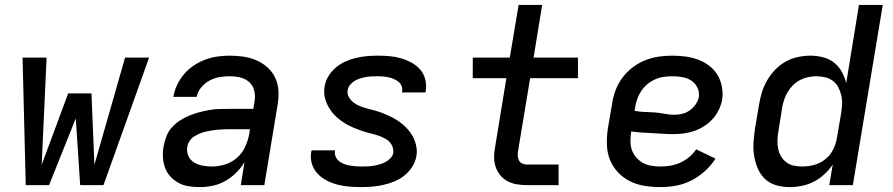

<svg xmlns="http://www.w3.org/2000/svg" viewBox="-20 -755 3640 783"><path d="M85 0 72 -520H170L150 -83L258 -374H353L365 -83L490 -520H588L402 0H307L289 -272L180 0Z M795 8Q795 8 795 8Q795 8 795 8H794Q772 8 749.5 4.5Q727 1 708.5 -9Q690 -19 675.5 -34.5Q661 -50 653.5 -70Q646 -90 644.5 -112.5Q643 -135 647 -158Q651 -178 658.5 -198.5Q666 -219 681 -235.5Q696 -252 714.5 -264Q733 -276 753 -284Q773 -292 793.5 -297.5Q814 -303 834.5 -306.5Q855 -310 875.5 -310.5Q896 -311 917 -311H1013L1018 -341Q1022 -363 1017 -384.5Q1012 -406 996.5 -420Q981 -434 960 -439Q939 -444 916 -444Q896 -444 875 -440.5Q854 -437 834.5 -426.5Q815 -416 800.5 -398.5Q786 -381 782 -360H687Q691 -385 702.5 -409Q714 -433 731 -453Q748 -473 770.5 -488Q793 -503 817.5 -512Q842 -521 867 -524.5Q892 -528 916 -528Q945 -528 973 -524Q1001 -520 1026 -509Q1051 -498 1071 -480Q1091 -462 1102.5 -437.5Q1114 -413 1115.5 -384.5Q1117 -356 1112 -327L1058 0H962L977 -94Q963 -70 942.5 -50Q922 -30 898 -16.5Q874 -3 847.5 2.5Q821 8 795 8ZM845 -76Q871 -76 898.5 -84.5Q926 -93 947.5 -112.5Q969 -132 980.5 -158Q992 -184 997 -211L999 -228H917Q905 -228 892.5 -227.5Q880 -227 868 -226Q856 -225 843.5 -223Q831 -221 818.5 -218Q806 -215 794 -210Q782 -205 771 -198Q760 -191 753 -180Q746 -169 744 -157Q740 -137 748 -119.5Q756 -102 771.5 -92.5Q787 -83 806 -79.5Q825 -76 845 -76Z M1454 8Q1429 8 1404.5 6Q1380 4 1356.5 -2Q1333 -8 1312 -19Q1291 -30 1275 -47Q1259 -64 1252 -87Q1245 -110 1249 -135Q1250 -137 1250 -138.5Q1250 -140 1251 -142H1346Q1346 -141 1346 -140.5Q1346 -140 1346 -139Q1344 -127 1349 -116Q1354 -105 1362.5 -98Q1371 -91 1382.5 -86.5Q1394 -82 1405.5 -80Q1417 -78 1429.5 -77Q1442 -76 1454 -76Q1466 -76 1478.5 -76.5Q1491 -77 1503 -79Q1515 -81 1527.5 -84.5Q1540 -88 1551.5 -94Q1563 -100 1572.5 -110Q1582 -120 1584 -132Q1585 -144 1581.5 -154.5Q1578 -165 1571 -173.5Q1564 -182 1554.5 -187.5Q1545 -193 1534.5 -197.5Q1524 -202 1513.5 -205Q1503 -208 1492 -211H1491Q1467 -217 1443.5 -225.5Q1420 -234 1398.5 -245.5Q1377 -257 1358.5 -272.5Q1340 -288 1326.5 -308Q1313 -328 1306 -352.5Q1299 -377 1304 -403Q1307 -424 1319.5 -444.5Q1332 -465 1350 -480Q1368 -495 1389.5 -504.5Q1411 -514 1432.5 -519Q1454 -524 1476 -526Q1498 -528 1520 -528Q1544 -528 1568 -526Q1592 -524 1614.5 -517.5Q1637 -511 1657.5 -500Q1678 -489 1693 -472Q1708 -455 1714 -432Q1720 -409 1716 -385Q1716 -383 1715.5 -381.5Q1715 -380 1715 -378H1619Q1619 -379 1619.5 -379.5Q1620 -380 1620 -381Q1622 -393 1618 -403.5Q1614 -414 1605.5 -421Q1597 -428 1587 -432.5Q1577 -437 1566 -439.5Q1555 -442 1543 -443Q1531 -444 1520 -444Q1508 -444 1496.5 -443.5Q1485 -443 1473 -441Q1461 -439 1449.5 -435.5Q1438 -432 1427.5 -426Q1417 -420 1408.5 -410Q1400 -400 1398 -388Q1395 -372 1403 -358.5Q1411 -345 1423 -336Q1435 -327 1449.5 -321.5Q1464 -316 1479 -312Q1494 -308 1509 -304Q1524 -300 1538.5 -294.5Q1553 -289 1567 -282.5Q1581 -276 1594 -268Q1607 -260 1618.5 -251Q1630 -242 1640 -231Q1650 -220 1658.5 -207Q1667 -194 1672 -179.5Q1677 -165 1679 -149.5Q1681 -134 1678 -118Q1674 -95 1661 -74.5Q1648 -54 1629 -39Q1610 -24 1588 -15Q1566 -6 1543.5 -1Q1521 4 1498.5 6Q1476 8 1454 8Z M2128 0Q2107 0 2087 -3.5Q2067 -7 2050 -16Q2033 -25 2020.5 -40Q2008 -55 2001.5 -74Q1995 -93 1995 -113.5Q1995 -134 1999 -155L2045 -436H1908V-520H2059L2095 -735H2191L2156 -520H2337V-436H2142L2093 -141Q2091 -131 2091.5 -120.5Q2092 -110 2096 -101.5Q2100 -93 2109 -88.5Q2118 -84 2128 -84H2258V0Z M2674 8Q2641 8 2609 3Q2577 -2 2549 -16Q2521 -30 2500 -52.5Q2479 -75 2467.5 -103.5Q2456 -132 2455 -165Q2454 -198 2459 -231L2476 -331Q2480 -359 2490 -386Q2500 -413 2517.5 -437Q2535 -461 2559 -479.5Q2583 -498 2610.5 -509Q2638 -520 2666 -524Q2694 -528 2721 -528Q2749 -528 2775.5 -524.5Q2802 -521 2826.5 -512Q2851 -503 2871.5 -487.5Q2892 -472 2905.5 -450Q2919 -428 2924 -401.5Q2929 -375 2925 -348Q2921 -327 2911 -306.5Q2901 -286 2886 -269.5Q2871 -253 2851.5 -240.5Q2832 -228 2811.5 -221Q2791 -214 2769.5 -211Q2748 -208 2727 -208Q2705 -208 2683.5 -209.5Q2662 -211 2640.5 -212Q2619 -213 2597 -214.5Q2575 -216 2554 -219V-217Q2551 -198 2551 -179Q2551 -160 2557 -143Q2563 -126 2575 -112.5Q2587 -99 2602.5 -90.5Q2618 -82 2636.5 -79Q2655 -76 2674 -76Q2694 -76 2714.5 -79.5Q2735 -83 2754 -91.5Q2773 -100 2790 -114Q2807 -128 2819 -146L2898 -108Q2880 -80 2854.5 -57Q2829 -34 2799.5 -19Q2770 -4 2738 2Q2706 8 2674 8ZM2731 -287Q2746 -287 2762.5 -291Q2779 -295 2793 -305Q2807 -315 2817 -329.5Q2827 -344 2830 -359Q2833 -380 2824 -398Q2815 -416 2799 -426.5Q2783 -437 2762.5 -440.5Q2742 -444 2722 -444Q2704 -444 2686.5 -441.5Q2669 -439 2652 -431.5Q2635 -424 2620.5 -412Q2606 -400 2595.5 -384.5Q2585 -369 2579 -352Q2573 -335 2570 -317L2568 -303Q2588 -299 2608.5 -298.5Q2629 -298 2649.5 -296.5Q2670 -295 2690 -291Q2710 -287 2731 -287Z M3201 8Q3172 8 3145.5 0.5Q3119 -7 3100 -25Q3081 -43 3070.5 -67.5Q3060 -92 3055.5 -119Q3051 -146 3053 -174.5Q3055 -203 3059 -231L3076 -331Q3080 -356 3088 -381Q3096 -406 3109.5 -429Q3123 -452 3142 -471.5Q3161 -491 3184.5 -504Q3208 -517 3234 -522.5Q3260 -528 3285 -528Q3311 -528 3336.5 -521.5Q3362 -515 3381 -500Q3400 -485 3412.5 -463Q3425 -441 3431 -416L3483 -735H3580L3458 0H3362L3376 -84Q3361 -62 3341.5 -44Q3322 -26 3298.5 -14Q3275 -2 3250 3Q3225 8 3201 8ZM3252 -76Q3276 -76 3300.5 -82.5Q3325 -89 3345.5 -105.5Q3366 -122 3377.5 -145Q3389 -168 3393 -192L3410 -292Q3413 -311 3414 -329.5Q3415 -348 3411 -365.5Q3407 -383 3399 -398.5Q3391 -414 3377.5 -424.5Q3364 -435 3346 -439.5Q3328 -444 3309 -444Q3293 -444 3276 -440.5Q3259 -437 3243.5 -429Q3228 -421 3215 -408.5Q3202 -396 3193 -381Q3184 -366 3178.5 -350Q3173 -334 3170 -317L3154 -217Q3151 -200 3150.5 -182Q3150 -164 3153.5 -147.5Q3157 -131 3165.5 -117Q3174 -103 3187 -93Q3200 -83 3217 -79.5Q3234 -76 3252 -76Z"/></svg>

Font: Iosevka SS04 Medium Extended
Style: Italic
Weight: 500
Width: 7
Italic angle: -9°
Monospace: yes
Designer: Belleve Invis
Foundry: Belleve Invis
Version: Version 19.0.0; ttfautohint (v1.8.4)